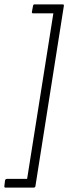

<svg xmlns="http://www.w3.org/2000/svg" viewBox="-72 -717 312 878"><path d="M-47 141Q-53 141 -52 134L-49 108Q-47 101 -40 101H52L172 -656H80Q72 -656 74 -663L79 -690Q80 -697 86 -697H215Q221 -697 220 -690L90 134Q89 141 81 141Z"/></svg>

Font: Sofia Sans Condensed Light
Style: Italic
Weight: 300
Italic angle: -9°
Version: Version 4.100